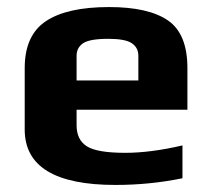

<svg xmlns="http://www.w3.org/2000/svg" viewBox="-20 -514 599 544"><path d="M511 -203V-321C511 -385.7 492.7 -430.7 456 -456C419.3 -481.3 363.7 -494 289 -494C209.7 -494 150 -480.7 110 -454C70 -427.3 50 -383 50 -321V-147C50 -42.3 135.7 10 307 10C372.3 10 435.7 3.7 497 -9V-102C437 -88 383 -81 335 -81C281.7 -81 245.3 -87.2 226 -99.5C206.7 -111.8 197 -131.7 197 -159V-203ZM372 -286H197V-356C197 -371.3 203.2 -383.2 215.5 -391.5C227.8 -399.8 251.7 -404 287 -404C319 -404 341.2 -399.8 353.5 -391.5C365.8 -383.2 372 -371.3 372 -356Z"/></svg>

Font: Play
Style: Bold
Weight: 700
Designer: Jonas Hecksher
Foundry: Jonas Hecksher, Playtypeª, e-types AS
Version: Version 1.002